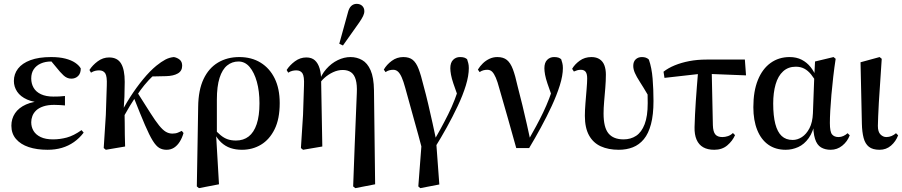

<svg xmlns="http://www.w3.org/2000/svg" viewBox="-20 -764 4679 996"><path d="M227 13Q171 13 129 -1Q87 -15 63 -43Q39 -71 39 -112Q39 -148 58 -176.5Q77 -205 115 -222Q153 -239 211 -241L207 -231Q156 -232 121 -247.5Q86 -263 69 -288.5Q52 -314 52 -344Q52 -380 73.5 -408Q95 -436 138 -452Q181 -468 245 -468Q288 -468 319 -460Q350 -452 370 -438.5Q390 -425 399 -409Q399 -383 385 -369.5Q371 -356 350 -356Q338 -356 328 -360.5Q318 -365 309.5 -373Q301 -381 291 -392L241 -452L282 -456L303 -439Q285 -444 272 -444.5Q259 -445 245 -445Q215 -445 191.5 -434.5Q168 -424 155 -404.5Q142 -385 142 -357Q142 -330 154.5 -308.5Q167 -287 193 -275Q219 -263 257 -263Q272 -263 286 -263.5Q300 -264 317 -266V-217Q303 -218 291 -219Q279 -220 261 -220Q228 -220 204.5 -212Q181 -204 167.5 -191Q154 -178 148 -162Q142 -146 142 -130Q142 -105 154 -85Q166 -65 191 -53Q216 -41 255 -41Q291 -41 326.5 -50.5Q362 -60 403 -89L414 -76Q392 -47 363.5 -27Q335 -7 301 3Q267 13 227 13Z M529 13 518 4 529 -168 534 -321Q536 -368 526 -383.5Q516 -399 494 -399Q484 -399 473.5 -396.5Q463 -394 452 -387L444 -401Q460 -426 487 -446Q514 -466 546 -466Q589 -466 608 -434.5Q627 -403 627 -339Q627 -300 625.5 -262.5Q624 -225 621 -186H626Q627 -156 627 -125.5Q627 -95 627.5 -65Q628 -35 629 -4ZM599 -117 577 -137H589L599 -160Q623 -210 655 -260Q687 -310 722.5 -353Q758 -396 791 -423Q817 -444 838 -455Q859 -466 882 -468Q899 -465 912 -454.5Q925 -444 925 -423Q925 -396 902.5 -383Q880 -370 842 -369L750 -367L826 -412Q798 -394 774 -371Q750 -348 729 -322.5Q708 -297 690 -269L682 -259Q668 -238 654 -215Q640 -192 626.5 -167.5Q613 -143 599 -117ZM844 13Q823 13 806.5 3.5Q790 -6 772.5 -34Q755 -62 732 -115.5Q709 -169 674 -258L694 -282Q734 -219 760 -178Q786 -137 805 -113.5Q824 -90 840 -80.5Q856 -71 874 -71Q891 -71 903 -76Q915 -81 923 -85L932 -74Q925 -49 912.5 -29Q900 -9 883 2Q866 13 844 13Z M1001 203 1005 -27 1008 -210Q1009 -297 1036 -354Q1063 -411 1111 -439.5Q1159 -468 1221 -468Q1285 -468 1332 -439Q1379 -410 1405 -357Q1431 -304 1431 -229Q1431 -147 1404.5 -93.5Q1378 -40 1334 -13.5Q1290 13 1235 13Q1203 13 1176 4Q1149 -5 1127 -25.5Q1105 -46 1089 -79L1087 -90L1085 -102Q1106 -78 1124 -63Q1142 -48 1161 -41.5Q1180 -35 1204 -35Q1243 -35 1270 -56Q1297 -77 1311.5 -120Q1326 -163 1326 -228Q1326 -291 1312.5 -339.5Q1299 -388 1275 -416.5Q1251 -445 1217 -445Q1184 -445 1158.5 -424.5Q1133 -404 1119 -360Q1105 -316 1105 -247V-71L1101 -65L1116 192L1012 212Z M1541 4 1552 -168 1557 -321Q1559 -368 1549 -383.5Q1539 -399 1517 -399Q1507 -399 1496.5 -396.5Q1486 -394 1475 -387L1467 -401Q1483 -426 1510 -446Q1537 -466 1569 -466Q1597 -466 1613.5 -451Q1630 -436 1638 -409Q1646 -382 1646 -346V-339L1652 -4L1552 13ZM1812 203 1820 -11 1831 -282Q1833 -324 1825.5 -350.5Q1818 -377 1801 -389Q1784 -401 1758 -401Q1733 -401 1708 -389.5Q1683 -378 1662 -359Q1641 -340 1629 -315L1617 -334L1632 -333Q1646 -376 1672.5 -406Q1699 -436 1732 -452Q1765 -468 1798 -468Q1831 -468 1858.5 -452.5Q1886 -437 1902.5 -399.5Q1919 -362 1920 -296L1926 192L1823 212ZM1740 -537 1784 -696Q1790 -722 1802 -733Q1814 -744 1830 -744Q1848 -744 1859 -733.5Q1870 -723 1870 -706Q1870 -694 1863.5 -680.5Q1857 -667 1844 -648L1759 -528Z M2150 203 2173 -98 2171 15Q2151 -62 2128.5 -141Q2106 -220 2082 -309Q2073 -342 2064 -362.5Q2055 -383 2044.5 -392.5Q2034 -402 2020 -402Q2010 -402 2000 -399.5Q1990 -397 1980 -390L1971 -403Q1986 -429 2012.5 -448.5Q2039 -468 2072 -468Q2103 -468 2121 -453.5Q2139 -439 2151.5 -406.5Q2164 -374 2177 -320Q2190 -273 2201.5 -223.5Q2213 -174 2224 -124.5Q2235 -75 2245 -27L2242 -38L2259 193L2160 212ZM2237 0 2220 -16Q2244 -56 2265 -94.5Q2286 -133 2305 -171Q2324 -209 2339 -248Q2354 -287 2366 -328L2355 -265Q2341 -304 2332 -330.5Q2323 -357 2319.5 -376.5Q2316 -396 2316 -410Q2316 -439 2330.5 -453.5Q2345 -468 2366 -468Q2381 -468 2389 -465Q2397 -462 2403 -457Q2406 -448 2409 -437Q2412 -426 2412 -411Q2412 -371 2396.5 -320.5Q2381 -270 2354.5 -214Q2328 -158 2297.5 -103Q2267 -48 2237 0Z M2658 4Q2636 -74 2614.5 -151Q2593 -228 2570 -306Q2561 -340 2552 -361Q2543 -382 2533 -392Q2523 -402 2508 -402Q2498 -402 2488 -399.5Q2478 -397 2468 -390L2459 -403Q2470 -421 2485 -435.5Q2500 -450 2519 -459Q2538 -468 2560 -468Q2591 -468 2609.5 -453Q2628 -438 2640.5 -405Q2653 -372 2665 -317Q2678 -268 2690 -218Q2702 -168 2713 -119.5Q2724 -71 2734 -24H2713L2721 -37Q2742 -74 2761.5 -110Q2781 -146 2798 -181.5Q2815 -217 2829 -253.5Q2843 -290 2854 -328L2843 -265Q2829 -304 2820 -330.5Q2811 -357 2807.5 -376.5Q2804 -396 2804 -410Q2804 -439 2818.5 -453.5Q2833 -468 2854 -468Q2869 -468 2877 -465Q2885 -462 2891 -457Q2894 -448 2897 -437Q2900 -426 2900 -411Q2900 -372 2884 -321Q2868 -270 2842 -214Q2816 -158 2785.5 -102Q2755 -46 2725 4Z M3190 13Q3136 13 3096.5 -5Q3057 -23 3035.5 -62Q3014 -101 3014 -163Q3014 -191 3017 -228.5Q3020 -266 3023 -301.5Q3026 -337 3026 -357Q3026 -381 3018 -391.5Q3010 -402 2993 -402Q2983 -402 2974.5 -399.5Q2966 -397 2957 -393L2948 -407Q2961 -430 2987 -449Q3013 -468 3048 -468Q3074 -468 3091 -456.5Q3108 -445 3115.5 -424.5Q3123 -404 3123 -377Q3123 -345 3120 -308.5Q3117 -272 3114 -237.5Q3111 -203 3111 -175Q3111 -103 3136.5 -72Q3162 -41 3215 -41Q3252 -41 3280 -59.5Q3308 -78 3324 -119.5Q3340 -161 3340 -229Q3340 -247 3339.5 -267.5Q3339 -288 3339 -310L3352 -307L3341 -271Q3317 -312 3299.5 -339Q3282 -366 3273.5 -385.5Q3265 -405 3265 -422Q3265 -444 3277.5 -456Q3290 -468 3310 -468Q3321 -468 3330 -465Q3339 -462 3346 -455Q3361 -412 3365.5 -355.5Q3370 -299 3370 -240Q3370 -169 3357 -120Q3344 -71 3320 -42Q3296 -13 3263 0Q3230 13 3190 13Z M3427 -360 3422 -392Q3446 -411 3480 -425Q3514 -439 3555.5 -447Q3597 -455 3645 -455H3844L3850 -373L3622 -382ZM3685 13Q3651 13 3628 0Q3605 -13 3593.5 -39.5Q3582 -66 3583 -105Q3584 -138 3585.5 -171Q3587 -204 3589.5 -239.5Q3592 -275 3595 -314.5Q3598 -354 3602 -401L3672 -398L3678 -115Q3679 -81 3690.5 -67Q3702 -53 3727 -53Q3742 -53 3756.5 -58Q3771 -63 3782 -74L3793 -63Q3780 -33 3753 -10Q3726 13 3685 13Z M4056 13Q4003 13 3965.5 -13.5Q3928 -40 3908 -90Q3888 -140 3888 -208Q3888 -291 3911.5 -349Q3935 -407 3977.5 -437.5Q4020 -468 4076 -468Q4112 -468 4139 -454Q4166 -440 4185 -416Q4204 -392 4216 -361H4228L4219 -330Q4203 -359 4187 -378.5Q4171 -398 4152 -408Q4133 -418 4108 -418Q4069 -418 4042.5 -394Q4016 -370 4003.5 -326.5Q3991 -283 3991 -227Q3991 -163 4002 -121Q4013 -79 4035 -58.5Q4057 -38 4092 -38Q4117 -38 4140 -53Q4163 -68 4179 -98.5Q4195 -129 4197 -176L4204 -366L4208 -445L4304 -468L4315 -459Q4308 -414 4302.5 -366Q4297 -318 4293 -273Q4289 -228 4287 -190Q4285 -152 4285 -126Q4285 -80 4296.5 -66.5Q4308 -53 4330 -53Q4343 -53 4355 -58.5Q4367 -64 4377 -73L4388 -62Q4376 -30 4349.5 -8.5Q4323 13 4289 13Q4260 13 4239 0.5Q4218 -12 4208 -43.5Q4198 -75 4198 -132L4209 -137Q4199 -81 4175.5 -48Q4152 -15 4120.5 -1Q4089 13 4056 13Z M4543 13Q4507 13 4487.5 -2.5Q4468 -18 4460 -48.5Q4452 -79 4451 -122L4444 -441L4543 -468L4554 -459Q4550 -387 4545.5 -330.5Q4541 -274 4539 -232Q4537 -190 4535.5 -160Q4534 -130 4534 -111Q4534 -80 4547.5 -66.5Q4561 -53 4578 -53Q4592 -53 4605 -58.5Q4618 -64 4628 -73L4639 -62Q4627 -30 4602 -8.5Q4577 13 4543 13Z"/></svg>

Font: Source Serif 4 60pt SemiBold
Style: Regular
Weight: 600
Version: Version 4.004;hotconv 1.0.116;makeotfexe 2.5.65601